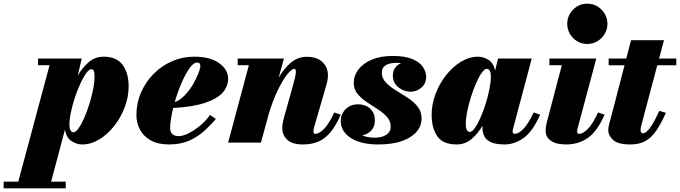

<svg xmlns="http://www.w3.org/2000/svg" viewBox="-160 -780 3718 1050"><path d="M-140 213.5H-60L111 -423.5H48V-460H287L265 -366Q290 -410 325 -440Q360 -470 406.5 -470Q477.5 -470 510.5 -425.2Q543.5 -380.5 543.5 -307.5Q543.5 -250 522.2 -193.8Q501 -137.5 464.8 -91.5Q428.5 -45.5 383.2 -17.8Q338 10 290 10Q261 10 232.8 -7Q204.5 -24 195 -70L119.5 213.5H199.5V250H-140ZM219.5 -96Q219.5 -79.5 225.2 -68Q231 -56.5 242 -56.5Q254 -56.5 269.2 -77.8Q284.5 -99 299.8 -133.5Q315 -168 328 -209Q341 -250 349 -290Q357 -330 357 -361.5Q357 -378.5 353.8 -390Q350.5 -401.5 339.5 -401.5Q327.5 -401.5 311.8 -380.2Q296 -359 280 -324.2Q264 -289.5 250.2 -248.5Q236.5 -207.5 228 -167.2Q219.5 -127 219.5 -96Z M770.5 -81.5Q770.5 -56 783.5 -45.8Q796.5 -35.5 816.5 -35.5Q840.5 -35.5 872.8 -51.8Q905 -68 936.2 -94.5Q967.5 -121 988.5 -151.5L1020.5 -129.5Q993.5 -97 958 -64.8Q922.5 -32.5 875.2 -11.2Q828 10 764.5 10Q704 10 664.5 -12.2Q625 -34.5 605.5 -71Q586 -107.5 586 -150Q586 -215.5 611 -273.5Q636 -331.5 679.8 -375.8Q723.5 -420 780.5 -445Q837.5 -470 901.5 -470Q989.5 -470 1038.5 -434.8Q1087.5 -399.5 1087.5 -349Q1087.5 -307.5 1057.8 -273.8Q1028 -240 962 -217.8Q896 -195.5 787 -189.5Q779.5 -158.5 775 -130.5Q770.5 -102.5 770.5 -81.5ZM917.5 -438Q898 -438 875.5 -405.8Q853 -373.5 831.8 -323.8Q810.5 -274 795.5 -221.5Q825.5 -232.5 851.2 -259.8Q877 -287 895.8 -319.2Q914.5 -351.5 925 -378.8Q935.5 -406 935.5 -417.5Q935.5 -426.5 932.2 -432.2Q929 -438 917.5 -438Z M1201 -423.5H1140V-460H1392.5L1364 -355Q1393 -405.5 1431.2 -437.5Q1469.5 -469.5 1518.5 -469.5Q1583.5 -469.5 1614.5 -428.2Q1645.5 -387 1626 -319.5L1557.5 -83Q1556.5 -79 1555.2 -73Q1554 -67 1554 -63Q1554 -48 1564 -48Q1584.5 -48 1611.2 -74.2Q1638 -100.5 1668 -165L1703.5 -153Q1676 -90 1645.2 -54.5Q1614.5 -19 1578.5 -4.5Q1542.5 10 1498 10Q1436.5 10 1410 -16.2Q1383.5 -42.5 1383.5 -82Q1383.5 -93.5 1386.5 -109Q1389.5 -124.5 1393 -137L1441 -308Q1457.5 -366.5 1458 -385Q1458.5 -403.5 1450 -403.5Q1434.5 -403.5 1409.5 -371.5Q1384.5 -339.5 1357.8 -283.8Q1331 -228 1310 -157.5L1267 0H1087.5Z M2145.5 -132Q2145.5 -69 2082.2 -29.5Q2019 10 1909 10Q1812.5 10 1758 -25.8Q1703.5 -61.5 1703.5 -117.5Q1703.5 -155.5 1729.8 -182.5Q1756 -209.5 1798.5 -209.5Q1838 -209.5 1864 -186Q1890 -162.5 1890 -121.5Q1890 -86.5 1870 -65.8Q1850 -45 1820.5 -39.5Q1851.5 -27 1888.5 -27Q1926.5 -27 1951.5 -42.2Q1976.5 -57.5 1976.5 -88Q1976.5 -118.5 1956 -141Q1935.5 -163.5 1905.5 -182.8Q1875.5 -202 1845.5 -222Q1815.5 -242 1795 -267Q1774.5 -292 1774.5 -327Q1774.5 -366.5 1800 -400Q1825.5 -433.5 1873.2 -453.8Q1921 -474 1987.5 -474Q2056.5 -474 2096.5 -456.5Q2136.5 -439 2153.5 -412.8Q2170.5 -386.5 2170.5 -360.5Q2170.5 -322.5 2144.2 -300.5Q2118 -278.5 2085.5 -278.5Q2048.5 -278.5 2018.5 -302.8Q1988.5 -327 1988.5 -366.5Q1988.5 -415 2034 -435Q2023.5 -436.5 2012.5 -436.5Q1928 -436.5 1928 -383.5Q1928 -352 1950 -329Q1972 -306 2004.5 -286.2Q2037 -266.5 2069.2 -245.5Q2101.5 -224.5 2123.5 -197.5Q2145.5 -170.5 2145.5 -132Z M2794 -153Q2752.5 -59.5 2702.8 -24.8Q2653 10 2599.5 10Q2537 10 2507.8 -12.2Q2478.5 -34.5 2478.5 -83Q2478.5 -88 2478.5 -92.5Q2453.5 -49 2418.5 -19.5Q2383.5 10 2337 10Q2262.5 10 2231.5 -34.8Q2200.5 -79.5 2200.5 -152.5Q2200.5 -210 2221.8 -266.2Q2243 -322.5 2279.2 -368.5Q2315.5 -414.5 2360.8 -442.2Q2406 -470 2454 -470Q2482.5 -470 2510 -453.8Q2537.5 -437.5 2548 -394.5L2563.5 -460H2748L2645.5 -75Q2643.5 -67.5 2643.5 -60.5Q2643.5 -48 2656 -48Q2675 -48 2701.5 -74.2Q2728 -100.5 2758.5 -165ZM2524.5 -363.5Q2524.5 -380.5 2519 -392Q2513.5 -403.5 2502 -403.5Q2490 -403.5 2474.8 -382.2Q2459.5 -361 2444.2 -326.5Q2429 -292 2416 -251Q2403 -210 2395 -170Q2387 -130 2387 -98.5Q2387 -81.5 2392.8 -70Q2398.5 -58.5 2409.5 -58.5Q2421.5 -58.5 2436.8 -79.8Q2452 -101 2467.2 -135.5Q2482.5 -170 2495.5 -211Q2508.5 -252 2516.5 -292Q2524.5 -332 2524.5 -363.5Z M2942 -650Q2942 -679 2956.2 -704Q2970.5 -729 2995.2 -744.5Q3020 -760 3051.5 -760Q3083 -760 3108 -744.5Q3133 -729 3147.5 -704Q3162 -679 3162 -650Q3162 -621 3147.5 -595.8Q3133 -570.5 3108 -555Q3083 -539.5 3051.5 -539.5Q3020 -539.5 2995.2 -555Q2970.5 -570.5 2956.2 -595.8Q2942 -621 2942 -650ZM3146.5 -153Q3105 -59.5 3053.5 -24.8Q3002 10 2937 10Q2879.5 10 2851.8 -10.8Q2824 -31.5 2824 -63.5Q2824 -82.5 2826.8 -94.5Q2829.5 -106.5 2831.5 -115L2912.5 -423.5H2844.5V-460H3101L3000 -82.5Q2999 -78.5 2997.5 -72.8Q2996 -67 2996 -61.5Q2996 -48 3008.5 -48Q3027.5 -48 3054 -74.2Q3080.5 -100.5 3111 -165Z M3481.5 -163Q3455 -103 3428.5 -64.8Q3402 -26.5 3368.8 -8.2Q3335.5 10 3288.5 10Q3219.5 10 3193 -14.5Q3166.5 -39 3166.5 -68.5Q3166.5 -84 3171.5 -102Q3176.5 -120 3180.5 -135L3255.5 -423H3168.5V-460H3265L3291 -560H3471L3444.5 -460H3538.5V-423H3434.5L3347.5 -95.5Q3346 -90 3344.5 -83.5Q3343 -77 3343 -70Q3343 -51 3356.5 -51Q3372.5 -51 3394.5 -80.2Q3416.5 -109.5 3445.5 -174Z"/></svg>

Font: Bodoni* 06pt Fatface
Style: Italic
Weight: 900
Italic angle: -13°
Version: Version 2.3